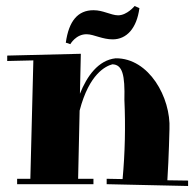

<svg xmlns="http://www.w3.org/2000/svg" viewBox="-20 -614 653 639"><path d="M4 -411 91 -413 81 -19H37V-1H291V-19H240L245 -246C277 -369 332 -394 354 -400C388 -399 396 -364 394 -282C398 -193 396 -105 388 -18L335 -19V-1L606 5V-13L537 -14C542 -91 544 -184 544 -184C549 -289 476 -421 365 -420C307 -414 269 -360 246 -302L249 -435L4 -429ZM428 -594C428 -594 403 -563 373 -563C361 -563 347 -568 334 -572C321 -576 308 -580 291 -580C239 -580 209 -544 199 -472L214 -467C214 -467 233 -501 269 -500C281 -500 295 -495 309 -491C323 -487 338 -483 355 -483C401 -483 435 -519 444 -587Z"/></svg>

Font: Purple Purse
Style: Regular
Weight: 400
Designer: Astigmatic (AOETI)
Foundry: Astigmatic (AOETI)
Version: Version 1.000